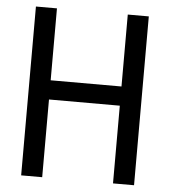

<svg xmlns="http://www.w3.org/2000/svg" viewBox="-51 -746 702 793"><g transform="rotate(5 300.0 -350.0)"><path d="M66 0H153.2V-322.2H446.8V0H534V-700H446.8V-401.8H153.2V-700H66Z"/></g></svg>

Font: CommitMonoV143 ExtLt
Style: Regular
Weight: 200
Monospace: yes
Designer: Eigil Nikolajsen
Foundry: Eigil Nikolajsen
Version: Version 1.143